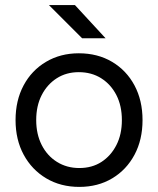

<svg xmlns="http://www.w3.org/2000/svg" viewBox="-20 -721 620 753"><path d="M291 12Q218 12 161.5 -21.5Q105 -55 73 -114Q41 -173 41 -250Q41 -327 72.5 -386Q104 -445 160.5 -478.5Q217 -512 289 -512Q363 -512 419.5 -478.5Q476 -445 507.5 -386Q539 -327 539 -250Q539 -173 507.5 -114Q476 -55 420 -21.5Q364 12 291 12ZM291 -62Q341 -62 378 -86Q415 -110 436.5 -152Q458 -194 458 -250Q458 -306 436.5 -348Q415 -390 377 -414Q339 -438 289 -438Q240 -438 202.5 -414Q165 -390 143.5 -348Q122 -306 122 -250Q122 -195 143.5 -152.5Q165 -110 203.5 -86Q242 -62 291 -62ZM302 -571 172 -701H274L394 -571Z"/></svg>

Font: Figtree
Style: Regular
Weight: 400
Designer: Erik Kennedy
Foundry: Erik Kennedy
Version: Version 2.002